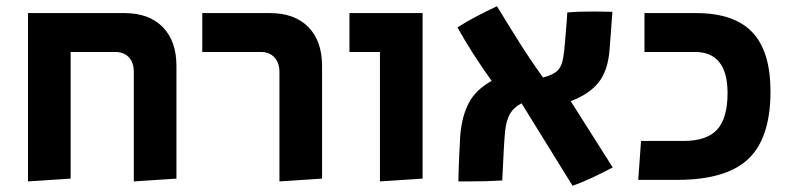

<svg xmlns="http://www.w3.org/2000/svg" viewBox="-20 -578 2538 617"><path d="M70 5V-536H379Q459 -536 503 -491Q547 -446 547 -366V-4L410 5V-347Q410 -377 394 -394Q378 -411 350 -411H207V-4Z M878 5V-347Q878 -376 862 -393.5Q846 -411 818 -411H630V-536H847Q927 -536 971 -491Q1015 -446 1015 -366V-4Z M1201 5V-411H1103V-536H1338V-4Z M1820 19 1656 -246Q1631 -233 1619 -212.5Q1607 -192 1603 -155Q1601 -134 1598.5 -89Q1596 -44 1594 2Q1542 5 1488 5H1453Q1454 -45 1456 -84Q1458 -123 1459 -142Q1464 -204 1486.5 -247Q1509 -290 1560 -318Q1529 -361 1501.5 -404Q1474 -447 1450 -490Q1480 -509 1511.5 -525.5Q1543 -542 1577 -558Q1611 -502 1647.5 -444Q1684 -386 1725 -329Q1757 -337 1771.5 -351Q1786 -365 1790 -394Q1793 -410 1795 -435.5Q1797 -461 1799.5 -489Q1802 -517 1803 -538Q1826 -540 1849 -540.5Q1872 -541 1891 -541Q1910 -541 1921.5 -540.5Q1933 -540 1948 -540L1939 -420Q1934 -351 1903.5 -313Q1873 -275 1814 -253L1949 -40Q1915 -22 1883 -7Q1851 8 1820 19Z M2031 0 2040 -125H2176Q2251 -125 2284.5 -161.5Q2318 -198 2318 -279Q2318 -411 2213 -411H2051V-536H2216Q2339 -536 2397.5 -474.5Q2456 -413 2456 -284Q2456 -135 2385 -67.5Q2314 0 2156 0Z"/></svg>

Font: Secular One
Style: Regular
Weight: 400
Designer: Michal Sahar
Foundry: Hagilda
Version: Version 1.002; ttfautohint (v1.8.4.7-5d5b);gftools[0.9.29]